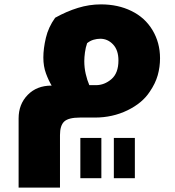

<svg xmlns="http://www.w3.org/2000/svg" viewBox="-20 -537 799 877"><path d="M65 4Q65 -61 106.5 -103.5Q148 -146 215 -146H216Q202 -169 190 -201.5Q178 -234 178 -274Q178 -315 189.5 -364Q201 -413 232 -456Q284 -485 336 -501Q388 -517 441 -517Q519 -517 580 -487Q642 -457 676.5 -399.5Q711 -342 711 -271Q711 -231 700.5 -193.5Q690 -156 664 -118Q630 -66 562 -33Q494 0 413 0H345Q293 0 273.5 18Q254 36 254 80V320H65ZM365 -258Q365 -228 371.5 -199.5Q378 -171 388 -148H418Q457 -148 489 -175.5Q521 -203 521 -261Q521 -308 496.5 -334Q472 -360 438 -360Q423 -360 407.5 -355.5Q392 -351 378 -340Q371 -320 368 -297.5Q365 -275 365 -258ZM347 93H443V277H347ZM500 93H596V277H500Z"/></svg>

Font: Noto Kufi Arabic Black
Style: Regular
Weight: 900
Designer: Monotype Design Team, David Williams, Khaled Hosny
Foundry: Google LLC
Version: Version 2.109; ttfautohint (v1.8.4.7-5d5b)